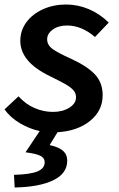

<svg xmlns="http://www.w3.org/2000/svg" viewBox="-29 -574 527 851"><path d="M169 145Q169 126 150 116.5Q131 107 84 101L147 7Q101 -3 59 -28Q17 -53 -9 -89L53 -147Q85 -112 124.5 -95Q164 -78 206 -78Q248 -78 278 -96.5Q308 -115 308 -143Q308 -161 296.5 -174Q285 -187 262.5 -200Q240 -213 191 -237Q61 -300 61 -393Q61 -439 88 -475.5Q115 -512 161.5 -533Q208 -554 264 -554Q316 -554 364.5 -533.5Q413 -513 453 -474L392 -410Q333 -461 268 -461Q230 -461 205 -443Q180 -425 180 -400Q180 -374 204.5 -356.5Q229 -339 285 -314Q357 -281 391.5 -244.5Q426 -208 426 -152Q426 -83 370 -38Q314 7 226 12L191 69Q232 78 250.5 94.5Q269 111 269 138Q269 195 207 225Q145 255 36 257L33 201Q104 199 136.5 186Q169 173 169 145Z"/></svg>

Font: Nebula Sans Semibold
Style: Regular
Weight: 600
Italic angle: -9°
Designer: Paul D. Hunt for Adobe (as Source Sans)
Foundry: Nebula Entertainment & Broadcasting LLC
Version: Version 1.010